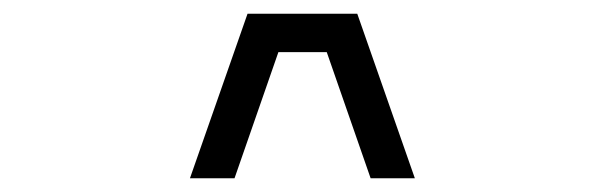

<svg xmlns="http://www.w3.org/2000/svg" viewBox="-20 -820 890 280"><path d="M520.5 -560 456.5 -744H386L322 -560H257L341 -800H501L585 -560Z"/></svg>

Font: League Mono Wide Light
Style: Regular
Weight: 300
Width: 8
Designer: Tyler Finck
Foundry: The League of Moveable Type / Tyler Finck
Version: Version 2.210